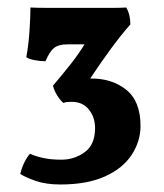

<svg xmlns="http://www.w3.org/2000/svg" viewBox="-20 -779 437 511"><path d="M141 -288Q102 -288 75 -297.5Q48 -307 34 -316Q37 -330 44 -345Q51 -360 60 -370Q71 -364 93 -359Q115 -354 143 -354Q178 -354 205.5 -374Q233 -394 233 -438Q233 -467 216.5 -487.5Q200 -508 171 -508Q163 -508 158.5 -507.5Q154 -507 149 -505Q141 -511 132.5 -524.5Q124 -538 121 -551Q149 -584 169 -609.5Q189 -635 205 -661H160Q136 -661 124 -651.5Q112 -642 101 -616Q87 -616 71.5 -619Q56 -622 50 -627Q56 -659 58.5 -696.5Q61 -734 61 -759Q78 -758 116 -758Q154 -758 199 -758Q242 -758 272 -758Q302 -758 316 -759Q327 -740 327 -714Q303 -687 276.5 -651Q250 -615 220 -570Q277 -571 315.5 -540.5Q354 -510 354 -444Q354 -403 330.5 -367Q307 -331 259.5 -309.5Q212 -288 141 -288Z"/></svg>

Font: Vollkorn ExtraBold
Style: Regular
Weight: 800
Designer: Friedrich Althausen
Foundry: Friedrich Althausen
Version: Version 5.000; ttfautohint (v1.8.3)